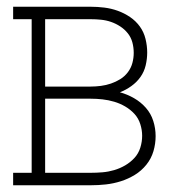

<svg xmlns="http://www.w3.org/2000/svg" viewBox="-20 -550 540 570"><path d="M19 0V-37H74V-493H19V-530H249Q269 -530 289.5 -527.5Q310 -525 329.5 -518Q349 -511 366 -499.5Q383 -488 395 -471.5Q407 -455 412 -434.5Q417 -414 417 -394Q417 -375 412.5 -356Q408 -337 397 -321.5Q386 -306 370 -294.5Q354 -283 336 -276Q358 -270 378 -258.5Q398 -247 413 -230Q428 -213 435 -191Q442 -169 442 -146Q442 -123 435.5 -101Q429 -79 414.5 -61Q400 -43 380.5 -31Q361 -19 339 -12Q317 -5 294.5 -2.5Q272 0 249 0ZM249 -293Q264 -293 279.5 -295Q295 -297 309.5 -302Q324 -307 337 -315Q350 -323 359.5 -335.5Q369 -348 373 -363Q377 -378 377 -393Q377 -409 373 -424Q369 -439 359.5 -451Q350 -463 337 -471.5Q324 -480 309.5 -485Q295 -490 279.5 -491.5Q264 -493 249 -493H114V-293ZM114 -37H249Q267 -37 284.5 -38.5Q302 -40 319 -45Q336 -50 351.5 -59Q367 -68 379 -81Q391 -94 396.5 -111.5Q402 -129 402 -147Q402 -164 396.5 -181.5Q391 -199 379 -212Q367 -225 351.5 -234Q336 -243 319 -248Q302 -253 284.5 -255Q267 -257 249 -257H114Z"/></svg>

Font: Iosevka Slab Extralight
Style: Regular
Weight: 200
Monospace: yes
Designer: Belleve Invis
Foundry: Belleve Invis
Version: Version 11.1.1; ttfautohint (v1.8.3)